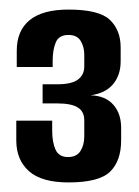

<svg xmlns="http://www.w3.org/2000/svg" viewBox="-20 -617 291 401"><path d="M123 -236Q67 -236 40.5 -259.5Q14 -283 14 -324V-365H89V-344Q89 -320 96 -304.5Q103 -289 122 -289Q140 -289 148 -301.5Q156 -314 156 -332V-366Q156 -384 142.5 -392.5Q129 -401 100 -401H69V-441H100Q130 -441 143 -451Q156 -461 156 -478V-503Q156 -519 148.5 -531.5Q141 -544 123 -544Q103 -544 96.5 -528.5Q90 -513 90 -490V-477H15V-511Q15 -553 42 -575Q69 -597 123 -597Q187 -597 209.5 -575.5Q232 -554 232 -518V-489Q232 -460 216 -441Q200 -422 169 -418Q200 -417 216.5 -398.5Q233 -380 233 -350V-324Q233 -281 210 -258.5Q187 -236 123 -236Z"/></svg>

Font: Alumni Sans Thin
Style: Bold
Weight: 700
Version: Version 1.018